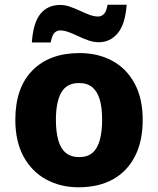

<svg xmlns="http://www.w3.org/2000/svg" viewBox="-20 -784 670 814"><path d="M313 10Q236 10 175 -23.5Q114 -57 79.5 -121Q45 -185 45 -276Q45 -412 117.5 -485.5Q190 -559 317 -559Q395 -559 455.5 -526.5Q516 -494 550.5 -430.5Q585 -367 585 -276Q585 -185 552 -121Q519 -57 458.5 -23.5Q398 10 313 10ZM316 -118Q351 -118 372 -136Q393 -154 403 -190Q413 -226 413 -276Q413 -327 403 -361.5Q393 -396 371.5 -414Q350 -432 315 -432Q263 -432 240 -392Q217 -352 217 -276Q217 -226 227 -190Q237 -154 259 -136Q281 -118 316 -118ZM115 -604Q121 -689 152 -726Q183 -763 235 -763Q255 -763 275.5 -756Q296 -749 317.5 -739Q339 -729 358.5 -721.5Q378 -714 397 -714Q409 -714 420 -724Q431 -734 436 -764H517Q511 -681 479 -643Q447 -605 399 -605Q377 -605 355.5 -612.5Q334 -620 313 -630Q292 -640 272 -647.5Q252 -655 234 -655Q222 -655 211.5 -645.5Q201 -636 195 -604Z"/></svg>

Font: Noto Sans Symbols ExtraBold
Style: Regular
Weight: 800
Version: Version 2.002